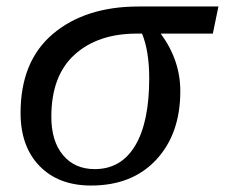

<svg xmlns="http://www.w3.org/2000/svg" viewBox="-20 -556 689 588"><path d="M648.9 -536.1 631.8 -453.1H472.2Q532.2 -371.6 532.2 -276.9Q532.2 -146.5 458.7 -67.1Q385.3 12.2 258.8 12.2Q159.2 12.2 101.1 -47.6Q43 -107.4 43 -210Q43 -368.7 142.3 -452.4Q241.7 -536.1 404.8 -536.1ZM415 -453.1H398.9Q279.8 -453.1 208.5 -388.7Q137.2 -324.2 137.2 -198.2Q137.2 -123.5 173.1 -80.8Q209 -38.1 270 -38.1Q351.1 -38.1 394 -110.1Q437 -182.1 437 -315.9Q437 -399.4 415 -453.1Z"/></svg>

Font: Droid Serif
Style: Italic
Weight: 400
Italic angle: -12°
Designer: Monotype Design team
Foundry: Monotype Imaging Inc.
Version: Version 1.03